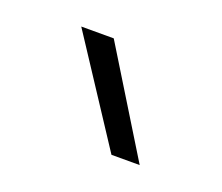

<svg xmlns="http://www.w3.org/2000/svg" viewBox="-47 -813 342 296"><g transform="rotate(20 124.0 -665.0)"><path d="M44.4 -750H97.7L202.1 -580.1H155.8Z"/></g></svg>

Font: Selawik Light
Style: Regular
Weight: 300
Designer: Aaron Bell
Foundry: Microsoft Corporation
Version: Version 1.01